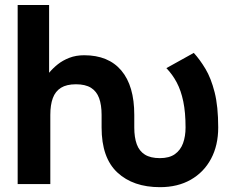

<svg xmlns="http://www.w3.org/2000/svg" viewBox="-20 -743 937 775"><path d="M860.8 -228.3Q860.8 -313.7 846.3 -370.7Q831.8 -427.7 809.2 -465.3Q786.6 -502.9 762.2 -529.5L651.6 -468Q676.3 -442.4 693.5 -409.9Q710.7 -377.4 719.8 -333.4Q729 -289.3 729 -228.3Q729 -193.1 718.9 -165Q708.7 -137 686 -120.8Q663.3 -104.7 625.5 -104.7Q587.6 -104.7 564.9 -118.9Q542.2 -133.1 532.1 -160.6Q522 -188.2 522 -228.3V-279.3Q522 -396.5 469.8 -458.3Q417.7 -520 319.8 -520Q286.4 -520 259.8 -509.6Q233.2 -499.3 213.1 -483.3Q193.1 -467.3 178.2 -449.2V-722.7H51.3V0H183.1V-279.3Q183.1 -319.6 193.2 -347Q203.4 -374.5 226.1 -388.7Q248.8 -402.8 286.6 -402.8Q324.5 -402.8 347.2 -388.7Q369.9 -374.5 380 -347Q390.1 -319.6 390.1 -279.3V-228.3Q390.1 -105.7 453.9 -46.6Q517.6 12.5 625.5 12.5Q697.5 12.5 750.2 -17.7Q803 -47.9 831.9 -102.1Q860.8 -156.2 860.8 -228.3Z"/></svg>

Font: Giphurs
Style: Regular
Weight: 400
Version: Version 2.010